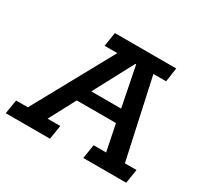

<svg xmlns="http://www.w3.org/2000/svg" viewBox="-158 -743 940 903"><g transform="rotate(30 312.0 -291.5)"><path d="M-31 0 -19 -76H45L282 -507H213L225 -583H558L547 -507H478L572 -76H635L623 0H390L402 -76H470L441 -219H228L152 -76H221L209 0ZM266 -290H428L385 -506H381Z"/></g></svg>

Font: Rokkitt SemiBold Medium
Style: Italic
Weight: 500
Italic angle: -9°
Version: Version 3.103